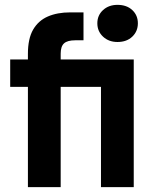

<svg xmlns="http://www.w3.org/2000/svg" viewBox="-20 -771 644 791"><path d="M95 0V-413H22V-526H95V-549Q95 -612 116.5 -649Q138 -686 177 -703Q216 -720 269 -720H324V-605H290Q258 -605 244 -592.5Q230 -580 230 -550V-526H531V0H396V-413H230V0ZM464 -598Q428 -598 404.5 -620Q381 -642 381 -675Q381 -708 404.5 -729.5Q428 -751 464 -751Q502 -751 525 -729.5Q548 -708 548 -675Q548 -642 525 -620Q502 -598 464 -598Z"/></svg>

Font: DM Sans 9pt
Style: Bold
Weight: 700
Designer: Colophon Foundry, Jonny Pinhorn
Foundry: Colophon Foundry
Version: Version 4.004;gftools[0.9.30]